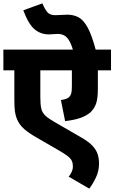

<svg xmlns="http://www.w3.org/2000/svg" viewBox="-20 -916 678 1138"><path d="M638 -499H560V-388Q560 -334 550 -303.5Q540 -273 516 -250Q491 -229 456.5 -217Q422 -205 366 -198L341 -323Q361 -326 372.5 -330.5Q384 -335 389 -340Q398 -349 402 -361.5Q406 -374 406 -405V-499H219V-342Q219 -298 224.5 -273Q230 -248 249.5 -230Q269 -212 310 -189L462 -101Q506 -76 528.5 -51.5Q551 -27 559 -1.5Q567 24 567 53Q567 96 549.5 134Q532 172 509 202L387 131Q396 121 404 104.5Q412 88 412 70Q412 51 405.5 37Q399 23 379.5 8Q360 -7 321 -29L195 -102Q151 -127 123 -151.5Q95 -176 81 -209Q72 -230 68.5 -255.5Q65 -281 65 -327V-499H0V-622H638ZM414 -615Q402 -657 388 -678.5Q374 -700 357.5 -707.5Q341 -715 323 -715Q307 -715 294.5 -713.5Q282 -712 270 -712Q222 -712 185.5 -742Q149 -772 118 -855L231 -896Q247 -859 262 -842.5Q277 -826 308 -826Q328 -826 344 -827.5Q360 -829 379 -829Q416 -829 445.5 -813.5Q475 -798 500 -752Q525 -706 549 -615Z"/></svg>

Font: Noto Sans ExtraBold
Style: Regular
Weight: 800
Designer: Monotype Design Team
Foundry: Monotype Imaging Inc.
Version: Version 2.007